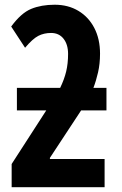

<svg xmlns="http://www.w3.org/2000/svg" viewBox="-20 -784 509 804"><path d="M209 -764.2Q265.6 -764.2 308.3 -738.5Q351.1 -712.9 375 -666.7Q398.9 -620.6 398.9 -559.1Q398.9 -517.1 390.6 -481Q382.3 -444.8 371.1 -416H425.8V-321.8H319.8L189 -123V-118.2H418V0H28.8V-97.2L173.8 -321.8H50.8V-416H231.9Q249 -451.2 257.1 -484.6Q265.1 -518.1 265.1 -558.1Q265.1 -597.7 246.1 -621.8Q227.1 -646 193.8 -646Q164.1 -646 140.4 -633.8Q116.7 -621.6 85 -584L26.9 -672.9Q68.4 -729.5 110.6 -746.8Q152.8 -764.2 209 -764.2Z"/></svg>

Font: Open Sans Condensed
Style: Bold
Weight: 700
Width: 3
Designer: Monotype Design Team
Foundry: Monotype Imaging Inc.
Version: Version 3.003; ttfautohint (v1.8.4)